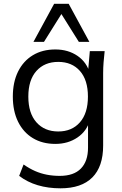

<svg xmlns="http://www.w3.org/2000/svg" viewBox="-20 -773 643 1016"><path d="M299.9 223.5Q234.7 223.5 179.7 207.1Q124.8 190.8 81.4 157.7L104.7 97.4Q135.8 119 165.7 132.1Q195.7 145.2 227.9 151.4Q260.1 157.7 296.2 157.7Q370.4 157.7 408.1 118.9Q445.8 80.2 445.8 8.3V-139.3H456.3Q440.3 -79.8 390.2 -45.7Q340.1 -11.5 272.9 -11.5Q204.4 -11.5 153.9 -42Q103.4 -72.5 75.6 -128.9Q47.9 -185.4 47.9 -261.9Q47.9 -338.3 75.6 -394.3Q103.4 -450.3 153.9 -480.8Q204.4 -511.3 272.9 -511.3Q340.6 -511.3 390.2 -477.3Q439.8 -443.4 455.8 -383.4L445.8 -393.2L455.3 -502.3H533.8Q530.4 -472.9 528.1 -443.6Q525.8 -414.2 525.8 -385.9V-2.5Q525.8 108.5 468.5 166Q411.2 223.5 299.9 223.5ZM288.3 -77.3Q360.5 -77.3 402.9 -125.7Q445.3 -174.2 445.3 -261.9Q445.3 -349.6 402.9 -397.6Q360.5 -445.5 288.3 -445.5Q215.7 -445.5 172.8 -397.6Q129.9 -349.6 129.9 -261.9Q129.9 -174.2 172.8 -125.7Q215.7 -77.3 288.3 -77.3ZM156.9 -551.3 266.4 -752.8H343.5L453 -551.3H397.3L304.9 -698.7L212.6 -551.3Z"/></svg>

Font: Mulish ExtraLight
Style: Regular
Weight: 200
Designer: Vernon Adams
Foundry: Vernon Adams
Version: Version 3.603